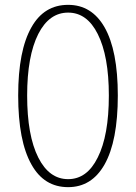

<svg xmlns="http://www.w3.org/2000/svg" viewBox="-20 -759 561 792"><path d="M110 -80Q55 -177 55 -365Q55 -551 110 -647Q162 -739 261 -739Q358 -739 411 -647Q466 -551 466 -365Q466 -177 411 -80Q358 13 261 13Q162 13 110 -80ZM383 -109Q429 -200 429 -365Q429 -528 383 -619Q339 -707 261 -707Q183 -707 138 -619Q92 -528 92 -365Q92 -200 138 -109Q183 -20 261 -20Q339 -20 383 -109Z"/></svg>

Font: Noto Sans CJK TC Thin
Style: Regular
Weight: 250
Designer: Ryoko NISHIZUKA ???? (kana & ideographs); Paul D. Hunt (Latin, Greek & Cyrillic); Wenlong ZHANG ??? (bopomofo); Sandoll 
Foundry: Adobe Systems Incorporated
Version: Version 1.004 January 19, 2016